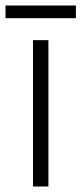

<svg xmlns="http://www.w3.org/2000/svg" viewBox="-40 -678 296 698"><path d="M136 0H80V-532H136ZM236 -658V-612H-20V-658Z"/></svg>

Font: Noto Sans Thai SemiCondensed Light
Style: Regular
Weight: 300
Width: 4
Designer: Monotype Design Team
Foundry: Monotype Imaging Inc.
Version: Version 2.001